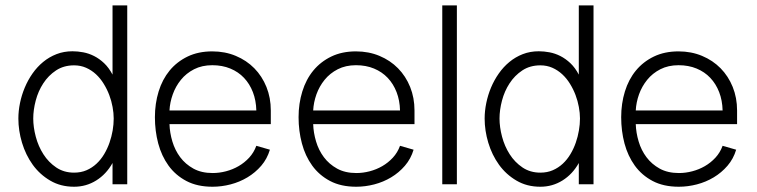

<svg xmlns="http://www.w3.org/2000/svg" viewBox="-20 -690 2835 719"><path d="M401.4 0V-79.6Q377.9 -37.6 340.3 -14.2Q302.7 9.3 257.3 9.3Q207 9.3 168 -13.7Q128.9 -36.6 102.5 -73.2Q76.2 -109.9 62.5 -155.3Q48.8 -200.7 48.8 -246.1Q48.8 -274.4 54.9 -304.2Q61 -334 72.8 -362.1Q84.5 -390.1 101.8 -414.8Q119.1 -439.5 141.6 -458Q164.1 -476.6 191.7 -487.3Q219.2 -498 251.5 -498Q271 -498 291.7 -494.1Q312.5 -490.2 332.3 -480.2Q352.1 -470.2 369.9 -453.4Q387.7 -436.5 401.4 -410.6V-669.9H456.5V0ZM104.5 -246.1Q104.5 -213.9 114 -178Q123.5 -142.1 142.6 -112.3Q161.6 -82.5 190.4 -63Q219.2 -43.5 257.3 -43.5Q283.2 -43.5 304 -52.5Q324.7 -61.5 341.3 -76.9Q357.9 -92.3 370.1 -112.8Q382.3 -133.3 390.1 -155.8Q397.9 -178.2 401.9 -201.4Q405.8 -224.6 405.8 -246.1Q405.8 -266.6 401.6 -289.3Q397.5 -312 389.2 -334Q380.9 -356 368.4 -376.2Q356 -396.5 339.4 -411.9Q322.8 -427.2 302.2 -436.3Q281.7 -445.3 257.3 -445.3Q218.8 -445.3 189.9 -426.3Q161.1 -407.2 142.1 -377.9Q123 -348.6 113.8 -313.5Q104.5 -278.3 104.5 -246.1Z M990.7 -129.4Q980.5 -95.2 958.3 -69.3Q936 -43.5 906.7 -25.9Q877.4 -8.3 843.5 0.5Q809.6 9.3 775.9 9.3Q718.8 9.3 678 -12.2Q637.2 -33.7 611.1 -69.8Q585 -106 572.5 -152.8Q560.1 -199.7 560.1 -251Q560.1 -302.2 574 -347.4Q587.9 -392.6 615.2 -425.8Q642.6 -459 682.6 -478.3Q722.7 -497.6 774.9 -497.6Q822.8 -497.6 863 -480.7Q903.3 -463.9 932.4 -434.3Q961.4 -404.8 977.8 -364.3Q994.1 -323.7 994.1 -276.4V-225.1H614.7Q615.7 -192.9 625.5 -160.2Q635.3 -127.4 654.8 -101.3Q674.3 -75.2 704.3 -58.6Q734.4 -42 776.4 -42Q801.3 -42 826.4 -48.6Q851.6 -55.2 873.5 -67.9Q895.5 -80.6 913.1 -99.6Q930.7 -118.7 939.9 -144ZM939.9 -276.4Q939 -314 927 -345Q915 -376 893.8 -398.4Q872.6 -420.9 842.5 -433.3Q812.5 -445.8 774.9 -445.8Q736.3 -445.8 706.8 -430.7Q677.2 -415.5 657.5 -391.1Q637.7 -366.7 627 -336.7Q616.2 -306.6 614.7 -276.4Z M1528.8 -129.4Q1518.6 -95.2 1496.3 -69.3Q1474.1 -43.5 1444.8 -25.9Q1415.5 -8.3 1381.6 0.5Q1347.7 9.3 1314 9.3Q1256.8 9.3 1216.1 -12.2Q1175.3 -33.7 1149.2 -69.8Q1123 -106 1110.6 -152.8Q1098.1 -199.7 1098.1 -251Q1098.1 -302.2 1112.1 -347.4Q1126 -392.6 1153.3 -425.8Q1180.7 -459 1220.7 -478.3Q1260.7 -497.6 1313 -497.6Q1360.8 -497.6 1401.1 -480.7Q1441.4 -463.9 1470.5 -434.3Q1499.5 -404.8 1515.9 -364.3Q1532.2 -323.7 1532.2 -276.4V-225.1H1152.8Q1153.8 -192.9 1163.6 -160.2Q1173.3 -127.4 1192.9 -101.3Q1212.4 -75.2 1242.4 -58.6Q1272.5 -42 1314.5 -42Q1339.4 -42 1364.5 -48.6Q1389.6 -55.2 1411.6 -67.9Q1433.6 -80.6 1451.2 -99.6Q1468.8 -118.7 1478 -144ZM1478 -276.4Q1477.1 -314 1465.1 -345Q1453.1 -376 1431.9 -398.4Q1410.6 -420.9 1380.6 -433.3Q1350.6 -445.8 1313 -445.8Q1274.4 -445.8 1244.9 -430.7Q1215.3 -415.5 1195.6 -391.1Q1175.8 -366.7 1165 -336.7Q1154.3 -306.6 1152.8 -276.4Z M1690.9 0H1636.2V-669.9H1690.9Z M2147.5 0V-79.6Q2124 -37.6 2086.4 -14.2Q2048.8 9.3 2003.4 9.3Q1953.1 9.3 1914.1 -13.7Q1875 -36.6 1848.6 -73.2Q1822.3 -109.9 1808.6 -155.3Q1794.9 -200.7 1794.9 -246.1Q1794.9 -274.4 1801 -304.2Q1807.1 -334 1818.8 -362.1Q1830.6 -390.1 1847.9 -414.8Q1865.2 -439.5 1887.7 -458Q1910.2 -476.6 1937.7 -487.3Q1965.3 -498 1997.6 -498Q2017.1 -498 2037.8 -494.1Q2058.6 -490.2 2078.4 -480.2Q2098.1 -470.2 2116 -453.4Q2133.8 -436.5 2147.5 -410.6V-669.9H2202.6V0ZM1850.6 -246.1Q1850.6 -213.9 1860.1 -178Q1869.6 -142.1 1888.7 -112.3Q1907.7 -82.5 1936.5 -63Q1965.3 -43.5 2003.4 -43.5Q2029.3 -43.5 2050 -52.5Q2070.8 -61.5 2087.4 -76.9Q2104 -92.3 2116.2 -112.8Q2128.4 -133.3 2136.2 -155.8Q2144 -178.2 2147.9 -201.4Q2151.9 -224.6 2151.9 -246.1Q2151.9 -266.6 2147.7 -289.3Q2143.6 -312 2135.3 -334Q2127 -356 2114.5 -376.2Q2102.1 -396.5 2085.4 -411.9Q2068.8 -427.2 2048.3 -436.3Q2027.8 -445.3 2003.4 -445.3Q1964.8 -445.3 1936 -426.3Q1907.2 -407.2 1888.2 -377.9Q1869.1 -348.6 1859.9 -313.5Q1850.6 -278.3 1850.6 -246.1Z M2736.8 -129.4Q2726.6 -95.2 2704.3 -69.3Q2682.1 -43.5 2652.8 -25.9Q2623.5 -8.3 2589.6 0.5Q2555.7 9.3 2522 9.3Q2464.8 9.3 2424.1 -12.2Q2383.3 -33.7 2357.2 -69.8Q2331.1 -106 2318.6 -152.8Q2306.2 -199.7 2306.2 -251Q2306.2 -302.2 2320.1 -347.4Q2334 -392.6 2361.3 -425.8Q2388.7 -459 2428.7 -478.3Q2468.8 -497.6 2521 -497.6Q2568.8 -497.6 2609.1 -480.7Q2649.4 -463.9 2678.5 -434.3Q2707.5 -404.8 2723.9 -364.3Q2740.2 -323.7 2740.2 -276.4V-225.1H2360.8Q2361.8 -192.9 2371.6 -160.2Q2381.3 -127.4 2400.9 -101.3Q2420.4 -75.2 2450.4 -58.6Q2480.5 -42 2522.5 -42Q2547.4 -42 2572.5 -48.6Q2597.7 -55.2 2619.6 -67.9Q2641.6 -80.6 2659.2 -99.6Q2676.8 -118.7 2686 -144ZM2686 -276.4Q2685.1 -314 2673.1 -345Q2661.1 -376 2639.9 -398.4Q2618.7 -420.9 2588.6 -433.3Q2558.6 -445.8 2521 -445.8Q2482.4 -445.8 2452.9 -430.7Q2423.3 -415.5 2403.6 -391.1Q2383.8 -366.7 2373 -336.7Q2362.3 -306.6 2360.8 -276.4Z"/></svg>

Font: SaysetthaMai
Style: Regular
Weight: 400
Designer: John M. Durdin
Foundry: Lao Script for Windows
Version: Version 1.101